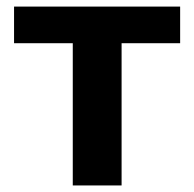

<svg xmlns="http://www.w3.org/2000/svg" viewBox="-20 -566 593 586"><path d="M529.8 -434.1H351.1V0H202.1V-434.1H22.9V-545.9H529.8Z"/></svg>

Font: Droid Sans Thai
Style: Bold
Weight: 700
Designer: Steve Matteson
Foundry: Ascender Corporation
Version: Version 1.00